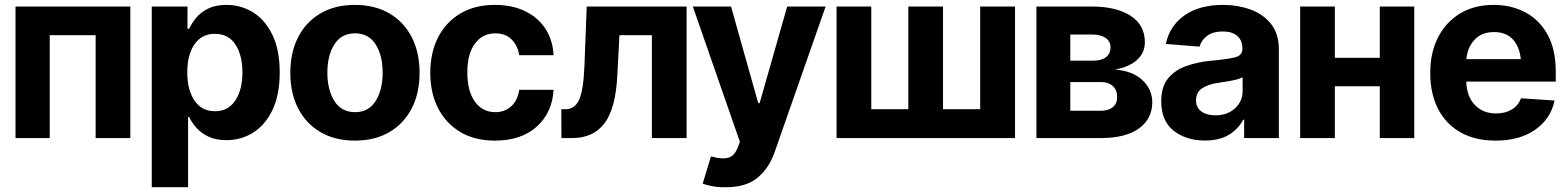

<svg xmlns="http://www.w3.org/2000/svg" viewBox="-20 -573 6498 797"><path d="M44.4 0V-545.9H521V0H377V-426.8H186.5V0Z M609.9 204.1V-545.9H758.3V-453.6H765.1Q775.4 -476.1 794.2 -499Q813 -522 844 -537.4Q875 -552.7 920.4 -552.7Q980.5 -552.7 1030.5 -521.7Q1080.6 -490.7 1110.8 -428.2Q1141.1 -365.7 1141.1 -272Q1141.1 -180.7 1111.8 -118.2Q1082.5 -55.7 1032.2 -23.4Q981.9 8.8 919.9 8.8Q876 8.8 845.2 -5.9Q814.5 -20.5 795.2 -42.7Q775.9 -64.9 765.1 -87.4H760.7V204.1ZM872.1 -111.3Q927.7 -111.3 957 -156.2Q986.3 -201.2 986.3 -272.5Q986.3 -343.8 957.3 -388.2Q928.2 -432.6 872.1 -432.6Q817.4 -432.6 787.4 -389.2Q757.3 -345.7 757.3 -272.5Q757.3 -199.7 787.4 -155.5Q817.4 -111.3 872.1 -111.3Z M1453.1 10.7Q1370.6 10.7 1310.3 -24.7Q1250 -60.1 1217.5 -123.3Q1185.1 -186.5 1185.1 -270.5Q1185.1 -355 1217.5 -418.5Q1250 -481.9 1310.3 -517.3Q1370.6 -552.7 1453.1 -552.7Q1536.1 -552.7 1596.4 -517.3Q1656.7 -481.9 1689.2 -418.5Q1721.7 -355 1721.7 -270.5Q1721.7 -186.5 1689.2 -123.3Q1656.7 -60.1 1596.4 -24.7Q1536.1 10.7 1453.1 10.7ZM1454.1 -107.4Q1510.3 -107.4 1539.3 -153.8Q1568.4 -200.2 1568.4 -271.5Q1568.4 -342.8 1539.3 -388.7Q1510.3 -434.6 1454.1 -434.6Q1397 -434.6 1367.9 -388.7Q1338.9 -342.8 1338.9 -271.5Q1338.9 -200.2 1367.9 -153.8Q1397 -107.4 1454.1 -107.4Z M2034.2 10.7Q1950.7 10.7 1890.6 -25.1Q1830.6 -61 1798.3 -124.3Q1766.1 -187.5 1766.1 -270.5Q1766.1 -354.5 1798.6 -418Q1831.1 -481.4 1891.1 -517.1Q1951.2 -552.7 2034.2 -552.7Q2105.5 -552.7 2159.2 -526.9Q2212.9 -501 2243.9 -453.9Q2274.9 -406.7 2277.8 -343.8H2135.3Q2128.9 -384.3 2103.5 -409.4Q2078.1 -434.6 2036.1 -434.6Q1983.4 -434.6 1951.7 -392.3Q1919.9 -350.1 1919.9 -272.5Q1919.9 -194.3 1951.4 -150.9Q1982.9 -107.4 2036.1 -107.4Q2075.2 -107.4 2102.1 -131.8Q2128.9 -156.2 2135.3 -200.2H2277.8Q2272.9 -106 2208.3 -47.6Q2143.6 10.7 2034.2 10.7Z M2310.5 0 2310.1 -119.6H2328.1Q2366.7 -120.1 2384.5 -160.2Q2402.3 -200.2 2406.2 -303.7L2415.5 -545.9H2830.1V0H2686V-426.8H2551.3L2542.5 -259.8Q2535.6 -122.6 2489.3 -61.3Q2442.9 0 2356 0Z M2992.2 204.1Q2963.4 204.6 2938.2 200.2Q2913.1 195.8 2897 189L2931.2 76.2L2936 77.1Q2974.1 88.4 3001.2 82.3Q3028.3 76.2 3042.5 39.1L3051.3 15.6L2856 -545.9H3014.6L3127.4 -145H3133.3L3247.6 -545.9H3407.2L3195.3 59.1Q3172.4 125 3124.5 164.8Q3076.7 204.6 2992.2 204.1Z M3452.6 -545.9H3596.7V-119.6H3750.5V-545.9H3894.5V-119.6H4048.8V-545.9H4193.4V0H3452.6Z M4282.2 0V-545.9H4514.2Q4615.2 -545.4 4673.8 -507.1Q4732.4 -468.8 4732.4 -397.9Q4732.4 -353.5 4699.5 -324Q4666.5 -294.4 4607.9 -284.2Q4681.2 -278.8 4721.9 -240.7Q4762.7 -202.6 4763.2 -148.9Q4762.7 -79.1 4707.5 -39.6Q4652.3 0 4550.3 0ZM4422.9 -321.3H4517.6Q4551.3 -320.8 4570.6 -335.4Q4589.8 -350.1 4589.8 -376Q4589.8 -401.4 4569.6 -415.5Q4549.3 -429.7 4514.2 -429.7H4422.9ZM4422.9 -113.3H4550.3Q4581.5 -113.3 4599.6 -128.4Q4617.7 -143.6 4617.2 -169.9Q4617.7 -198.7 4599.6 -215.6Q4581.5 -232.4 4550.3 -232.4H4422.9Z M4981.4 10.3Q4903.3 10.3 4851.8 -30.5Q4800.3 -71.3 4800.3 -152.3Q4800.3 -213.4 4829.1 -248Q4857.9 -282.7 4904.5 -299.1Q4951.2 -315.4 5005.4 -320.8Q5076.2 -327.1 5106.7 -335Q5137.2 -342.8 5137.2 -369.1V-371.6Q5137.2 -405.3 5116 -423.8Q5094.7 -442.4 5056.2 -442.4Q5015.6 -442.4 4991.2 -424.6Q4966.8 -406.7 4959.5 -379.4L4819.3 -390.6Q4835 -465.3 4896.7 -509Q4958.5 -552.7 5057.1 -552.7Q5117.7 -552.7 5170.4 -533.7Q5223.1 -514.6 5255.9 -473.9Q5288.6 -433.1 5288.6 -368.2V0H5144.5V-76.2H5140.6Q5120.6 -37.6 5081.3 -13.7Q5042 10.3 4981.4 10.3ZM5024.9 -94.2Q5074.7 -94.2 5106.4 -123.3Q5138.2 -152.3 5138.2 -194.8V-252.9Q5128.9 -246.6 5110.4 -242.2Q5091.8 -237.8 5070.8 -234.4Q5049.8 -231 5033.7 -228.5Q4993.2 -222.7 4969 -205.8Q4944.8 -189 4944.8 -157.2Q4944.8 -126 4967.3 -110.1Q4989.7 -94.2 5024.9 -94.2Z M5521 -545.9V-333H5707.5V-545.9H5850.6V0H5707.5V-214.8H5521V0H5377V-545.9Z M6188 10.7Q6103.5 10.7 6043 -23.4Q5982.4 -57.6 5949.7 -120.6Q5917 -183.6 5917 -270.5Q5917 -354.5 5949.5 -418Q5981.9 -481.4 6041 -517.1Q6100.1 -552.7 6180.7 -552.7Q6252.9 -552.7 6311.3 -522Q6369.6 -491.2 6403.8 -429.7Q6438 -368.2 6438 -275.4V-234.4H6066.4Q6068.8 -171.9 6102.5 -137Q6136.2 -102.1 6189.9 -102.1Q6228 -102.1 6255.1 -118.2Q6282.2 -134.3 6293.5 -165L6433.1 -155.8Q6417.5 -80.1 6353 -34.7Q6288.6 10.7 6188 10.7ZM6181.6 -439.9Q6130.9 -439.9 6101.3 -408.4Q6071.8 -377 6066.9 -327.6H6293Q6287.6 -379.4 6259.8 -409.7Q6231.9 -439.9 6181.6 -439.9Z"/></svg>

Font: Inter Tight
Style: Bold
Weight: 700
Designer: Rasmus Andersson
Foundry: rsms
Version: Version 3.004; ttfautohint (v1.8.4.7-5d5b)